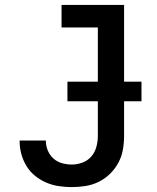

<svg xmlns="http://www.w3.org/2000/svg" viewBox="-20 -755 640 783"><path d="M273 8Q246 8 219.5 4Q193 0 168.5 -10.5Q144 -21 123 -38Q102 -55 88 -78Q74 -101 67 -127Q60 -153 60 -180Q60 -180 60 -180.5Q60 -181 60 -182H167Q167 -181 167 -181Q167 -181 167 -181Q167 -160 175 -141Q183 -122 198 -108.5Q213 -95 233 -89.5Q253 -84 273 -84Q295 -84 316.5 -92Q338 -100 352.5 -117Q367 -134 373 -156Q379 -178 379 -200V-643H231V-735H486V-200Q486 -172 481 -144Q476 -116 462.5 -91Q449 -66 428.5 -46Q408 -26 382.5 -13.5Q357 -1 329 3.5Q301 8 273 8ZM557 -342H255V-422H557Z"/></svg>

Font: Iosevka Curly SmBdEx
Style: Regular
Weight: 600
Width: 7
Monospace: yes
Designer: Belleve Invis
Foundry: Belleve Invis
Version: Version 11.1.0; ttfautohint (v1.8.3)